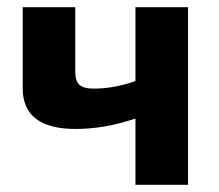

<svg xmlns="http://www.w3.org/2000/svg" viewBox="-20 -513 607 533"><path d="M502 -493V0H356V-184Q271 -155 190 -155Q43 -155 43 -268V-493H189V-314Q189 -288 200.5 -277.5Q212 -267 240 -267Q297 -267 356 -288V-493Z"/></svg>

Font: Exo 2.0
Style: Bold
Weight: 700
Designer: Natanael Gama
Version: Version 1.001;PS 001.001;hotconv 1.0.70;makeotf.lib2.5.58329